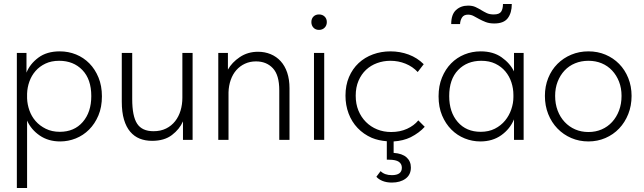

<svg xmlns="http://www.w3.org/2000/svg" viewBox="-20 -697 3210 957"><path d="M64 240V-433H112V-335Q129 -378 171 -409.5Q213 -441 278 -441Q321 -441 359 -425.5Q397 -410 425.5 -381Q454 -352 471 -310.5Q488 -269 488 -217Q488 -163 470.5 -121.5Q453 -80 424 -51Q395 -22 357.5 -7Q320 8 280 8Q221 8 178 -21.5Q135 -51 115 -96V240ZM275 -394Q236 -394 206.5 -380Q177 -366 157 -343Q137 -320 126.5 -290.5Q116 -261 115 -230V-207Q116 -177 126.5 -147Q137 -117 157.5 -93.5Q178 -70 208.5 -55Q239 -40 278 -40Q350 -40 392.5 -89Q435 -138 435 -218Q435 -302 390.5 -348Q346 -394 275 -394Z M738 5Q704 5 676.5 -6Q649 -17 629 -40.5Q609 -64 598 -101Q587 -138 587 -191V-433H639V-203Q639 -118 663.5 -80.5Q688 -43 745 -43Q781 -43 808 -56.5Q835 -70 853 -93Q871 -116 880 -146Q889 -176 889 -210V-433H940V0H892V-92Q875 -53 837 -24Q799 5 738 5Z M1372 -247Q1372 -323 1340 -357Q1308 -391 1256 -391Q1226 -391 1201 -379.5Q1176 -368 1158 -347.5Q1140 -327 1130 -298.5Q1120 -270 1119 -237V0H1068V-433H1116V-350Q1136 -386 1175.5 -412.5Q1215 -439 1266 -439Q1300 -439 1329 -427Q1358 -415 1379 -392Q1400 -369 1411.5 -335Q1423 -301 1423 -257V0H1372V-247Z M1545 -433H1596V0H1545ZM1570 -548Q1553 -548 1542.5 -559Q1532 -570 1532 -587Q1532 -604 1542.5 -614.5Q1553 -625 1570 -625Q1587 -625 1598 -614.5Q1609 -604 1609 -587Q1609 -570 1598 -559Q1587 -548 1570 -548Z M1933 213Q1907 213 1887 205Q1867 197 1856 184L1877 156Q1897 176 1933 176Q1983 176 1983 139Q1983 120 1968 109.5Q1953 99 1918 99H1908V7Q1867 4 1833 -10Q1792 -28 1762.5 -59Q1733 -90 1717.5 -131.5Q1702 -173 1702 -220Q1702 -272 1719.5 -313Q1737 -354 1767.5 -382.5Q1798 -411 1839 -426Q1880 -441 1926 -441Q1974 -441 2017 -425Q2060 -409 2092 -377L2062 -338Q2037 -365 2001.5 -379.5Q1966 -394 1926 -394Q1891 -394 1859.5 -382.5Q1828 -371 1804.5 -349Q1781 -327 1767 -294.5Q1753 -262 1753 -220Q1753 -179 1766.5 -146Q1780 -113 1804 -89Q1828 -65 1860 -52Q1892 -39 1930 -39Q1974 -39 2009 -55Q2044 -71 2065 -97L2097 -65Q2070 -35 2027 -13Q1990 5 1942 8V65Q1985 68 2006.5 87.5Q2028 107 2028 138Q2028 174 2001.5 193.5Q1975 213 1933 213Z M2374 8Q2334 8 2296.5 -7Q2259 -22 2230 -51Q2201 -80 2183.5 -121.5Q2166 -163 2166 -217Q2166 -269 2183 -310.5Q2200 -352 2228.5 -381Q2257 -410 2295 -425.5Q2333 -441 2376 -441Q2438 -441 2480 -411.5Q2522 -382 2542 -341V-433H2590V0H2542V-102Q2522 -54 2478.5 -23Q2435 8 2374 8ZM2376 -40Q2416 -40 2446.5 -55.5Q2477 -71 2497.5 -96Q2518 -121 2528.5 -152Q2539 -183 2539 -213V-224Q2539 -256 2529 -286.5Q2519 -317 2499 -341Q2479 -365 2449 -379.5Q2419 -394 2379 -394Q2308 -394 2263.5 -348Q2219 -302 2219 -218Q2219 -138 2261.5 -89Q2304 -40 2376 -40ZM2444 -580Q2419 -580 2401 -587Q2383 -594 2368.5 -602Q2354 -610 2341 -617Q2328 -624 2313 -624Q2292 -624 2283 -610Q2274 -596 2273 -577H2229Q2229 -625 2253 -647Q2277 -669 2313 -669Q2335 -669 2350 -662Q2365 -655 2378 -647Q2391 -639 2405.5 -632Q2420 -625 2441 -625Q2469 -625 2478 -639Q2487 -653 2487 -677H2531Q2531 -633 2511 -606.5Q2491 -580 2444 -580Z M2913 8Q2867 8 2827.5 -9Q2788 -26 2758.5 -56.5Q2729 -87 2712.5 -128.5Q2696 -170 2696 -219Q2696 -267 2712.5 -308Q2729 -349 2758.5 -378.5Q2788 -408 2827.5 -424.5Q2867 -441 2913 -441Q2959 -441 2998 -424.5Q3037 -408 3066 -378.5Q3095 -349 3111.5 -308Q3128 -267 3128 -219Q3128 -170 3111.5 -128.5Q3095 -87 3066 -56.5Q3037 -26 2997.5 -9Q2958 8 2913 8ZM2913 -39Q2949 -39 2979 -52Q3009 -65 3031 -89Q3053 -113 3065.5 -146Q3078 -179 3078 -219Q3078 -258 3065.5 -290Q3053 -322 3031 -345.5Q3009 -369 2979 -381.5Q2949 -394 2913 -394Q2877 -394 2846.5 -381.5Q2816 -369 2794 -345.5Q2772 -322 2759.5 -290Q2747 -258 2747 -219Q2747 -179 2759.5 -146Q2772 -113 2794.5 -89Q2817 -65 2847 -52Q2877 -39 2913 -39Z"/></svg>

Font: Tilda Sans Light
Style: Regular
Weight: 300
Designer: ParaType Ltd
Foundry: ParaType Ltd
Version: Version 1.009